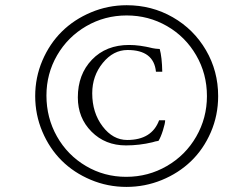

<svg xmlns="http://www.w3.org/2000/svg" viewBox="-20 -737 877 743"><path d="M469.2 -13.7Q396.5 -13.7 331.1 -41.3Q265.6 -68.8 218.5 -115.7Q171.4 -162.6 143.8 -227.8Q116.2 -293 116.2 -365.2Q116.2 -437.5 144 -502.7Q171.9 -567.9 219.2 -614.7Q266.6 -661.6 332.3 -689.2Q397.9 -716.8 470.2 -716.8Q567.4 -716.8 648.7 -670.2Q730 -623.5 777.1 -542.7Q824.2 -461.9 824.2 -365.2Q824.2 -290.5 795.7 -224.9Q767.1 -159.2 719 -113Q670.9 -66.9 606 -40.3Q541 -13.7 469.2 -13.7ZM468.3 -52.7Q553.7 -52.7 625.7 -94.5Q697.8 -136.2 739.3 -208.3Q780.8 -280.3 780.8 -365.2Q780.8 -451.7 739 -523.4Q697.3 -595.2 626 -636.2Q554.7 -677.2 470.2 -677.2Q385.3 -677.2 313.7 -635.7Q242.2 -594.2 200.9 -522.9Q159.7 -451.7 159.7 -367.2Q159.7 -281.2 200.4 -209Q241.2 -136.7 312.3 -94.7Q383.3 -52.7 468.3 -52.7ZM467.3 -174.3Q387.2 -174.3 334.2 -227.5Q281.2 -280.8 281.2 -359.9Q281.2 -449.2 335.9 -506.1Q390.6 -563 479.5 -563Q520.5 -563 569.3 -550.8Q580.1 -548.3 598.1 -547.4Q606.9 -515.6 607.9 -459.5H583.5Q575.2 -543.5 473.6 -543.5Q418.5 -543.5 377.7 -493.4Q336.9 -443.4 336.9 -376Q336.9 -300.8 377 -248Q417 -195.3 472.2 -195.3Q567.4 -195.3 595.7 -271.5H619.1Q619.1 -259.8 610.6 -232.7Q602.1 -205.6 593.3 -191.9Q579.6 -189.9 570.3 -186.5Q519.5 -174.3 467.3 -174.3Z"/></svg>

Font: Elstob 10pt
Style: Italic
Weight: 400
Italic angle: -20°
Designer: Peter S. Baker
Version: Version 1.015